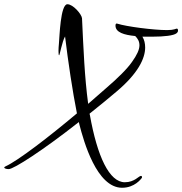

<svg xmlns="http://www.w3.org/2000/svg" viewBox="-131 -759 860 906"><path d="M445 127C504 127 534 86 538 81C539 80 539 78 539 76C539 73 537 71 534 71C524 71 504 101 458 101C385 101 328 -20 293 -217C292 -218 292 -220 292 -223C333 -256 376 -290 419 -327C520 -412 554 -483 554 -535C554 -554 550 -571 541 -586H591C642 -586 689 -591 702 -602C707 -606 709 -610 709 -615C709 -621 707 -624 703 -624C699 -624 690 -617 658 -617C592 -617 464 -634 424 -647C424 -647 424 -647 423 -647L421 -648C421 -648 421 -648 420 -648C416 -648 414 -645 414 -638C414 -606 455 -594 507 -589C519 -577 527 -564 527 -545C527 -525 515 -499 492 -467C469 -434 426 -391 364 -338L285 -269C268 -397 263 -525 256 -673C254 -692 214 -739 187 -739C154 -739 150 -585 147 -553C146 -541 145 -530 145 -519C145 -505 146 -498 148 -498C151 -498 162 -563 176 -587C190 -470 212 -324 232 -224C100 -113 -47 0 -105 26C-109 28 -111 30 -111 31C-111 36 -101 39 -90 39C-66 39 72 -50 241 -183L244 -170C264 -93 325 127 445 127Z"/></svg>

Font: Comforter
Style: Regular
Weight: 400
Designer: Robert E. Leuschke
Foundry: Robert E. Leuschke
Version: Version 1.013; ttfautohint (v1.8.3)